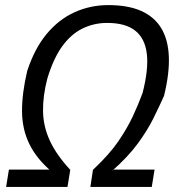

<svg xmlns="http://www.w3.org/2000/svg" viewBox="-20 -734 698 754"><path d="M4 0 15 -68H182L183 -60Q124 -110 95.5 -168Q67 -226 66.5 -296.5Q66 -367 87 -456Q116 -544 163.5 -601Q211 -658 273 -686Q335 -714 405 -714Q482 -714 533.5 -691.5Q585 -669 612.5 -624.5Q640 -580 643 -513Q646 -446 624 -357Q605 -315 582 -268.5Q559 -222 520.5 -169.5Q482 -117 417 -60L427 -68H587L576 0H335L345 -67Q410 -128 445 -179.5Q480 -231 501.5 -277Q523 -323 540 -369Q564 -463 556.5 -523.5Q549 -584 510.5 -614Q472 -644 401 -644Q349 -644 304 -622Q259 -600 224.5 -552.5Q190 -505 166 -426Q148 -357 149 -297Q150 -237 176 -181Q202 -125 256 -67L245 0Z"/></svg>

Font: Nunito Sans 7pt Condensed
Style: Italic
Weight: 400
Width: 3
Italic angle: -9°
Designer: Vernon Adams
Foundry: Vernon Adams
Version: Version 3.101;gftools[0.9.27]